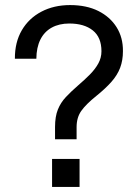

<svg xmlns="http://www.w3.org/2000/svg" viewBox="-20 -737 546 757"><path d="M464.7 -535Q464.7 -499 453.7 -469.8Q442.7 -440.7 419.2 -414.2Q395.7 -387.7 359.7 -358.7Q319 -326 300.5 -299.8Q282 -273.7 282 -236V-188H197V-236Q197 -277.7 208.2 -305.2Q219.3 -332.7 239.7 -354.3Q260 -376 287.3 -399.7Q313.3 -422 334.2 -443Q355 -464 367.5 -486.5Q380 -509 380 -535Q380 -590 345.8 -617.2Q311.7 -644.3 253.3 -644.3Q213.3 -644.3 184 -628.2Q154.7 -612 139.2 -581Q123.7 -550 123.3 -505.3H38.7Q38.3 -570.3 66 -617.7Q93.7 -665 143.2 -691Q192.7 -717 256.3 -717Q321 -717 367.7 -693.7Q414.3 -670.3 439.8 -629.5Q465.3 -588.7 464.7 -535ZM185.3 -110.3H293.7V0H185.3Z"/></svg>

Font: 42dot Sans Light
Style: Regular
Weight: 300
Designer: 42dot
Version: Version 1.000